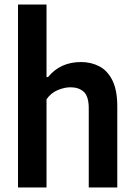

<svg xmlns="http://www.w3.org/2000/svg" viewBox="-20 -828 594 848"><path d="M59.5 0V-808H185.5V-487.5H192Q246.5 -554 337.5 -554Q382.5 -554 418.8 -535Q455 -516 476.5 -473Q498 -430 498 -358V0H372V-349Q372 -402.5 350 -422.5Q328 -442.5 291.5 -442.5Q265 -442.5 235.2 -430.2Q205.5 -418 185.5 -389.5V0Z"/></svg>

Font: Encode Sans SmCnd SmBold
Style: Regular
Weight: 600
Width: 4
Designer: Multiple Designers
Foundry: Impallari Type
Version: Version 3.002; ttfautohint (v1.8.3) -l 8 -r 50 -G 200 -x 14 